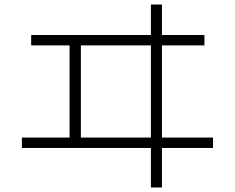

<svg xmlns="http://www.w3.org/2000/svg" viewBox="-20 -785 1040 850"><path d="M118 -630H648V-765H697V-630H885V-584H697V-176H923V-130H697V45H648V-130H77V-176H288V-584H118ZM338 -176H648V-584H338Z"/></svg>

Font: Mplus 1p Light
Style: Regular
Weight: 300
Version: Version 1.061